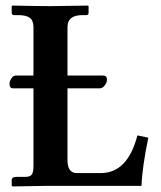

<svg xmlns="http://www.w3.org/2000/svg" viewBox="-20 -667 578 689"><path d="M100.1 -568.8Q100.1 -592.8 87.2 -602.8Q74.2 -612.8 44.9 -612.8H30.8Q22 -612.8 22 -621.1V-645L23.9 -647Q122.1 -645 161.1 -645L295.9 -647L297.9 -645V-621.1Q297.9 -613.3 291 -612.8H275.9Q221.7 -612.8 222.2 -568.8V-396H349.1Q364.3 -396 363.8 -380.9Q363.8 -371.1 356 -360.6Q348.1 -350.1 338.9 -350.1H222.2V-91.8Q222.2 -45.9 255.9 -45.9H341.8Q438 -45.9 473.1 -181.2L512.2 -172.9Q490.2 -66.9 487.8 0H145L25.9 2L22 0V-20Q22 -32.2 38.1 -32.2H69.8Q87.9 -32.2 94 -40.5Q100.1 -48.8 100.1 -71.8V-350.1H26.9Q13.7 -350.1 14.2 -366.2Q14.2 -376 21 -386Q27.8 -396 37.1 -396H100.1Z"/></svg>

Font: Linux Libertine
Style: Semibold
Weight: 600
Designer: Philipp H. Poll
Foundry: Philipp H. Poll
Version: Version 5.1.2 ; ttfautohint (v0.9)